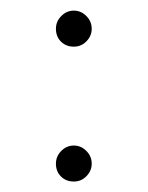

<svg xmlns="http://www.w3.org/2000/svg" viewBox="-20 -347 282 367"><path d="M86.9 -292Q86.9 -306.2 97.2 -316.4Q107.4 -326.7 121.1 -326.7Q134.8 -326.7 145 -316.4Q155.3 -306.2 155.3 -292Q155.3 -278.3 145.3 -268.1Q135.3 -257.8 121.1 -257.8Q106.4 -257.8 96.7 -267.3Q86.9 -276.9 86.9 -292ZM86.9 -34.2Q86.9 -48.3 97.2 -58.6Q107.4 -68.8 121.1 -68.8Q134.8 -68.8 145 -58.6Q155.3 -48.3 155.3 -34.2Q155.3 -20.5 145.3 -10.3Q135.3 0 121.1 0Q106.4 0 96.7 -9.5Q86.9 -19 86.9 -34.2Z"/></svg>

Font: Vazirmatn UI FD Thin
Style: Regular
Weight: 100
Designer: Saber Rastikerdar
Foundry: Saber Rastikerdar
Version: Version 33.003